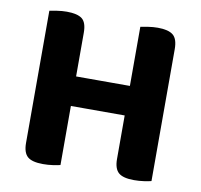

<svg xmlns="http://www.w3.org/2000/svg" viewBox="-72 -692 812 776"><g transform="rotate(10 334.0 -304.5)"><path d="M70.8 -422.8H223.4V-1.2Q213.6 1.5 193.8 4.4Q173.9 7.3 152.8 7.3Q108 7.3 89.4 -8.9Q70.8 -25.2 70.8 -64.7ZM223.4 -231.2H70.8V-607.5Q81.1 -609.5 101.5 -612.8Q121.8 -616 141.4 -616Q184.7 -616 204.1 -601.1Q223.4 -586.1 223.4 -544.1ZM444.2 -422.8H596.9V-1.2Q587.1 1.5 567.2 4.4Q547.4 7.3 526.2 7.3Q481.4 7.3 462.8 -8.9Q444.2 -25.2 444.2 -64.7ZM596.9 -231.2H444.2V-607.5Q454.6 -609.5 474.9 -612.8Q495.3 -616 514.9 -616Q558.2 -616 577.6 -600.3Q596.9 -584.6 596.9 -542.6ZM531.3 -243.6H139.5V-364.8H531.3Z"/></g></svg>

Font: Baloo Bhaijaan 2
Style: Regular
Weight: 400
Designer: Sanskriti Dholi, Noopur Datye and Ek Type
Foundry: Ek Type
Version: Version 1.701